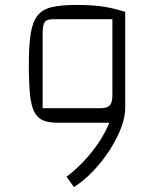

<svg xmlns="http://www.w3.org/2000/svg" viewBox="-20 -498 638 779"><path d="M216 0Q178 0 155 -9.5Q132 -19 119 -44.5Q106 -70 101.5 -116.5Q97 -163 97 -237Q97 -313 104.5 -361Q112 -409 132 -434.5Q152 -460 190 -469Q228 -478 290 -478Q349 -478 393 -472Q437 -466 488 -450V-59L469 0ZM280 261 250 219Q286 192 319.5 156.5Q353 121 379 82.5Q405 44 420.5 7.5Q436 -29 436 -59H488Q488 -23 471 21.5Q454 66 425 111Q396 156 358.5 195.5Q321 235 280 261ZM153 -59H387Q415 -59 425.5 -70.5Q436 -82 436 -113V-420H194Q169 -420 161 -408Q153 -396 153 -359Z"/></svg>

Font: Changa ExtraLight ExtraLight
Style: Regular
Weight: 250
Version: Version 3.002; ttfautohint (v1.8.2)